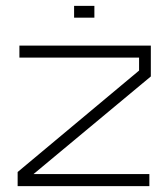

<svg xmlns="http://www.w3.org/2000/svg" viewBox="-20 -633 573 653"><path d="M94 -41H488V0H40V-48L453 -393V-437H46V-478H493V-373ZM232 -613H301V-573H232Z"/></svg>

Font: Turret Road Light
Style: Regular
Weight: 300
Designer: Noponies
Foundry: Noponies
Version: Version 1.001; ttfautohint (v1.8)